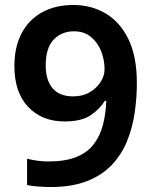

<svg xmlns="http://www.w3.org/2000/svg" viewBox="-20 -743 612 773"><path d="M531 -409Q531 -348 522 -287.5Q513 -227 491 -173.5Q469 -120 429.5 -78.5Q390 -37 329.5 -13.5Q269 10 183 10Q162 10 134.5 8Q107 6 89 2V-104Q108 -99 130.5 -96Q153 -93 175 -93Q243 -93 287.5 -111Q332 -129 357.5 -162.5Q383 -196 394.5 -240.5Q406 -285 408 -337H402Q381 -303 344 -278.5Q307 -254 240 -254Q149 -254 93.5 -312.5Q38 -371 38 -477Q38 -554 67 -609Q96 -664 149.5 -693.5Q203 -723 276 -723Q347 -723 405 -689Q463 -655 497 -585.5Q531 -516 531 -409ZM278 -617Q228 -617 196 -583.5Q164 -550 164 -479Q164 -421 191.5 -388Q219 -355 275 -355Q313 -355 341 -371.5Q369 -388 385 -413Q401 -438 401 -464Q401 -501 387.5 -536Q374 -571 346.5 -594Q319 -617 278 -617Z"/></svg>

Font: Noto Sans Adlam Unjoined SemiBold
Style: Regular
Weight: 600
Version: Version 3.001